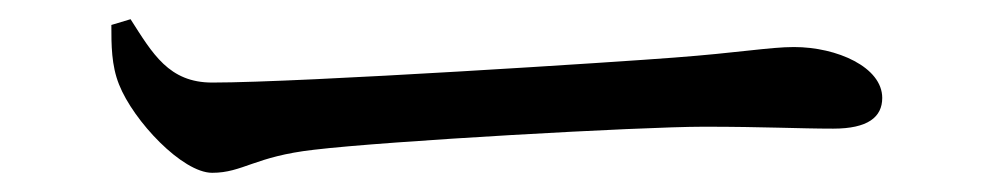

<svg xmlns="http://www.w3.org/2000/svg" viewBox="-20 -454 1040 200"><path d="M116 -434 96 -428C96 -407 96 -386 104 -366C119 -328 170 -274 201 -274C233 -274 245 -291 307 -298C382 -307 647 -322 713 -322C777 -322 812 -320 848 -320C884 -320 899 -332 899 -352C899 -384 852 -405 807 -405C782 -405 749 -399 682 -394C632 -390 295 -368 201 -368C156 -368 139 -398 116 -434Z"/></svg>

Font: Noto Serif KR Medium
Style: Regular
Weight: 500
Designer: Ryoko NISHIZUKA 西塚涼子 (kana & ideographs); Frank Grießhammer (Latin, Greek & Cyrillic); Wenlong ZHANG 张文龙 (bopomofo); San
Foundry: Adobe
Version: Version 2.001;hotconv 1.1.0;makeotfexe 2.6.0